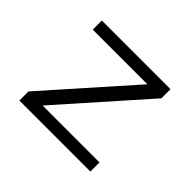

<svg xmlns="http://www.w3.org/2000/svg" viewBox="-148 -935 1170 1170"><g transform="rotate(45 437.5 -350.0)"><path d="M126.5 0V-78.5L608 -621.5H137V-700H729V-621.5L248 -78.5H738.5V0Z"/></g></svg>

Font: Trispace SemiExpanded
Style: Regular
Weight: 400
Width: 6
Designer: Tyler Finck
Foundry: Etcetera Type Company
Version: Version 1.210; ttfautohint (v1.8.3)